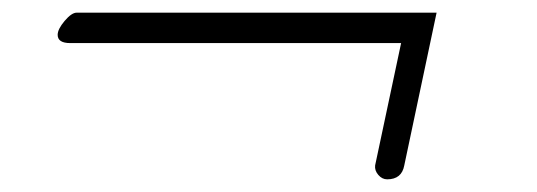

<svg xmlns="http://www.w3.org/2000/svg" viewBox="-20 -307 848 303"><path d="M591 -24Q583 -24 577 -31Q571 -38 572 -46L613 -239H91Q71 -239 71 -252Q71 -261 82 -274Q93 -287 101 -287H669L618 -46Q614 -24 591 -24Z"/></svg>

Font: Love Light
Style: Regular
Weight: 400
Designer: Robert E. Leuschke
Foundry: Robert E. Leuschke
Version: Version 1.010; ttfautohint (v1.8.3)